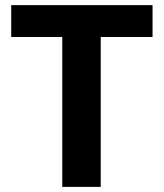

<svg xmlns="http://www.w3.org/2000/svg" viewBox="-20 -731 642 751"><path d="M576.7 -710.9V-586.4H374V0H223.6V-586.4H23.9V-710.9Z"/></svg>

Font: Robert Sans Black
Style: Regular
Weight: 900
Designer: Christian Robertson (extended by Adam Twardoch)
Foundry: Google
Version: Version 12.135;April 2, 2019;FontCreator 11.5.0.2425 64-bit;